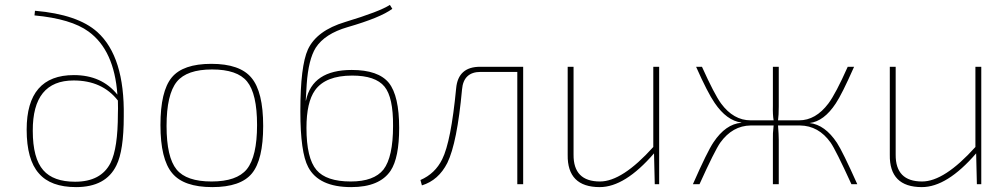

<svg xmlns="http://www.w3.org/2000/svg" viewBox="-20 -753 4111 785"><path d="M123 -709Q298 -694 378 -622Q490 -521 486 -277Q486 -137 456 -77Q413 12 291 12Q187 12 139 -44Q89 -100 89 -223Q89 -446 282 -446Q396 -446 460 -366Q447 -548 342 -624Q271 -676 121 -690ZM432 -87Q462 -147 462 -288Q463 -304 462 -342Q398 -424 281 -424Q113 -424 114 -218Q114 -106 157 -57Q198 -10 287 -10Q393 -10 432 -87Z M1008 -435Q1056 -378 1056 -238Q1056 -100 1010 -44Q964 12 848 12Q731 12 684 -45Q636 -102 636 -242Q636 -380 682 -436Q728 -492 844 -492Q961 -492 1008 -435ZM703 -419Q661 -367 661 -238Q661 -110 702 -60Q742 -11 845 -11Q948 -11 989 -61Q1031 -113 1031 -242Q1031 -370 990 -420Q950 -469 847 -469Q744 -469 703 -419Z M1584 -717Q1536 -681 1401 -642Q1308 -615 1271 -558Q1241 -510 1234 -409Q1234 -407 1230 -342H1231Q1257 -467 1418 -467Q1527 -467 1570 -414Q1612 -361 1612 -230Q1612 -108 1577 -55Q1532 12 1416 12Q1283 12 1240 -70Q1208 -130 1208 -298Q1208 -483 1239 -551Q1275 -628 1391 -663Q1533 -706 1574 -733ZM1268 -384Q1233 -335 1233 -230Q1233 -106 1274 -58Q1314 -11 1414 -11Q1509 -11 1548 -60Q1587 -111 1587 -238Q1588 -355 1552 -399Q1515 -444 1420 -444Q1311 -444 1268 -384Z M2119 0H2095V-459H1945Q1875 -459 1869 -387Q1849 -169 1809 -87Q1773 -16 1705 5L1699 -17Q1759 -43 1788 -102Q1824 -174 1845 -392Q1853 -480 1943 -480H2119Z M2675 0H2657L2654 -126Q2535 12 2432 12Q2299 12 2301 -120V-480H2325V-121Q2324 -11 2433 -11Q2524 -11 2651 -152V-480H2675Z M3402 -169Q3425 -134 3485 0H3461Q3397 -140 3376 -170Q3327 -239 3251 -240H3161Q3164 -202 3164 -181V0H3140V-183Q3139 -205 3143 -240H3049Q2975 -239 2925 -170Q2902 -137 2840 0H2813Q2872 -134 2897 -171Q2947 -246 3011 -251V-252Q2951 -260 2902 -332Q2873 -374 2826 -480H2850Q2901 -367 2928 -330Q2979 -261 3049 -261H3143Q3139 -284 3140 -320V-480H3164V-318Q3164 -281 3161 -261H3247Q3315 -261 3367 -330Q3397 -370 3446 -480H3472Q3422 -367 3397 -330Q3349 -257 3290 -250Q3353 -243 3402 -169Z M3992 0H3974L3971 -126Q3852 12 3749 12Q3616 12 3618 -120V-480H3642V-121Q3641 -11 3750 -11Q3841 -11 3968 -152V-480H3992Z"/></svg>

Font: Taylor Sans Thin
Style: Regular
Weight: 100
Italic angle: -8°
Designer: Natanael Gama
Version: Version 1.001 September 8, 2015